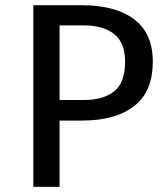

<svg xmlns="http://www.w3.org/2000/svg" viewBox="-20 -727 655 747"><path d="M300 -257.9H211.8V0H109.7V-706.7H296.9Q429.2 -706.7 501.8 -652.1Q574.4 -597.4 574.4 -487.7Q574.4 -369.2 501 -313.6Q427.7 -257.9 300 -257.9ZM306.7 -628.2H211.8V-337.9H305.1Q382.1 -337.9 424.4 -371.8Q466.7 -405.6 466.7 -486.7Q466.7 -561 424.1 -594.6Q381.5 -628.2 306.7 -628.2Z"/></svg>

Font: Fira Code Fixed Retina
Style: Regular
Weight: 450
Monospace: yes
Designer: Carrois Corporate, Edenspiekermann AG, Nikita Prokopov
Foundry: Carrois Corporate, Edenspiekermann AG, Nikita Prokopov
Version: Version 5.002